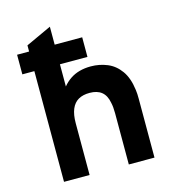

<svg xmlns="http://www.w3.org/2000/svg" viewBox="-108 -813 821 903"><g transform="rotate(-15 303.0 -361.0)"><path d="M92.5 0V-539H34V-634.5H92.5V-664.5L217 -722V-634.5H351V-539H217V-431Q233 -450.5 253.2 -464.2Q273.5 -478 298.8 -485Q324 -492 354 -492Q396 -492 433.8 -476.5Q471.5 -461 497.2 -425.2Q523 -389.5 530.5 -330Q532 -319.5 532.5 -309.5Q533 -299.5 533 -288V0H408V-249.5Q408 -280.5 403 -302Q396.5 -338 375 -355.5Q353.5 -373 316.5 -373Q284 -373 262 -360.5Q240 -348 228.5 -321Q217 -294 217 -251.5V0Z"/></g></svg>

Font: Undotted
Style: Bold
Weight: 700
Designer: Delve Withrington, Dave Bailey, Thomas Jockin
Foundry: Delve Fonts LLC
Version: Version 4.000